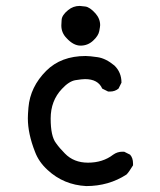

<svg xmlns="http://www.w3.org/2000/svg" viewBox="-20 -630 540 648"><path d="M271 -2Q195 -6 141 -56Q111 -83 98 -118Q74 -179 74 -231Q74 -243 76 -267Q82 -337 136 -391Q186 -441 269 -441Q282 -441 309.5 -437Q337 -433 366 -409Q390 -386 390 -351L380 -331Q368 -321 351 -321H345L325 -331Q311 -363 267 -363Q257 -363 235 -359.5Q213 -356 189 -330Q151 -290 151 -230Q151 -170 169 -147Q181 -130 199 -112Q229 -81 277 -81Q327 -81 362 -108Q376 -118 393 -118H399L419 -108Q429 -97 429 -78V-72Q415 -49 407 -41Q347 -2 271 -2ZM252 -476Q228 -476 205 -501Q187 -519 187 -544Q187 -547 188 -563Q189 -579 210 -596Q227 -610 249 -610Q253 -610 268 -608Q283 -606 302 -585Q318 -567 318 -545Q318 -541 315 -525Q312 -509 294 -492.5Q276 -476 252 -476Z"/></svg>

Font: Xiaolai Mono SC
Style: Regular
Weight: 400
Monospace: yes
Designer: LXGW / Nozomi Seto
Version: Version 3.113;September 30, 2024